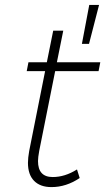

<svg xmlns="http://www.w3.org/2000/svg" viewBox="-20 -762 429 783"><path d="M140 -147Q135 -120 135 -105Q135 -40 195 -40Q245 -40 294 -71L305 -36Q250 1 190 1Q144 1 119 -24.5Q94 -50 94 -98Q94 -118 99 -146L164 -472H89L96 -508H171L197 -637H238L212 -508H389L382 -472H205ZM344 -742H384L343 -583H314Z"/></svg>

Font: Gontserrat ExtraLight
Style: Italic
Weight: 275
Italic angle: -11.3°
Designer: Julieta Ulanovsky
Foundry: Julieta Ulanovsky
Version: Version 6.001